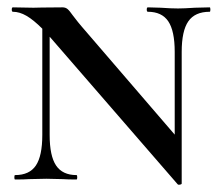

<svg xmlns="http://www.w3.org/2000/svg" viewBox="-20 -488 606 522"><path d="M550 -456Q510 -456 492 -430Q474 -404 474 -347V11Q474 13 469.5 14Q465 15 463 13L117 -386Q115 -388 115 -388V-121Q115 -64 132.5 -38Q150 -12 188 -12Q190 -12 190 -6Q190 0 188 0Q164 0 151 -1L106 -2L59 -1Q46 0 21 0Q19 0 19 -6Q19 -12 21 -12Q60 -12 77.5 -38Q95 -64 95 -121V-410Q71 -434 52 -445Q33 -456 15 -456Q12 -456 12 -462Q12 -468 15 -468L71 -467Q80 -467 93.5 -467.5Q107 -468 150 -468Q158 -468 163.5 -463.5Q169 -459 178 -446Q194 -425 202 -416L455 -122V-347Q455 -404 437.5 -430Q420 -456 382 -456Q379 -456 379 -462Q379 -468 382 -468L417 -467Q445 -465 464 -465Q480 -465 510 -467L550 -468Q552 -468 552 -462Q552 -456 550 -456Z"/></svg>

Font: Cormorant SC SemiBold
Style: Regular
Weight: 600
Designer: Christian Thalmann (Catharsis Fonts)
Version: Version 3.000